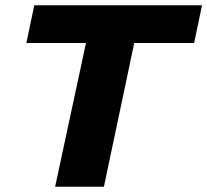

<svg xmlns="http://www.w3.org/2000/svg" viewBox="-20 -708 786 728"><path d="M189 0 306 -545H80L110 -688H746L716 -545H489L374 0Z"/></svg>

Font: Saira Expanded
Style: Bold Italic
Weight: 700
Width: 7
Italic angle: -12°
Designer: Hector Gatti with collaboration of the Omnibus-Type team
Foundry: Omnibus-Type
Version: Version 1.101